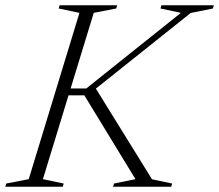

<svg xmlns="http://www.w3.org/2000/svg" viewBox="-49 -705 828 725"><path d="M525 -28 601 -12 597.5 0H378L381.5 -12L462.5 -28.5L269.5 -345H192.5L201 -371H277L634 -656.5L557 -673L560.5 -685H758.5L755 -673L671 -656L290 -352L305.5 -382.5ZM251 -656.5 172.5 -673 176 -685H393.5L390 -673L305 -656.5L113 -28.5L191.5 -12L188 0H-29L-25.5 -12L59.5 -28.5Z"/></svg>

Font: Newsreader 36pt Light
Style: Italic
Weight: 300
Italic angle: -17°
Designer: Hugues Gentile
Foundry: Production Type
Version: Version 1.003